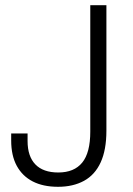

<svg xmlns="http://www.w3.org/2000/svg" viewBox="-20 -706 512 738"><path d="M203 12Q146 12 106 -8.5Q66 -29 44.5 -68.5Q23 -108 23 -166V-193H86V-164Q86 -105 116 -74Q146 -43 204 -43Q265 -43 296 -81Q327 -119 327 -200V-686H389V-204Q389 -130 367 -82Q345 -34 303 -11Q261 12 203 12Z"/></svg>

Font: Archivo SemiCondensed ExtraLight
Style: Regular
Weight: 250
Width: 4
Designer: Hector Gatti
Foundry: Omnibus-Type
Version: Version 2.001